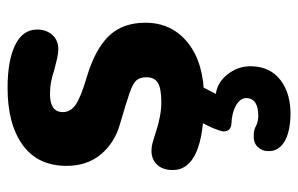

<svg xmlns="http://www.w3.org/2000/svg" viewBox="-160 -391 787 507"><g transform="rotate(-90 233.5 -137.5)"><path d="M226 8Q38 8 38 -75Q38 -101 52 -116Q66 -131 89 -131Q99 -131 108.5 -128.5Q118 -126 146 -117Q158 -113 178 -109Q198 -105 217 -105Q253 -105 268 -114Q283 -123 283 -144Q283 -161 275 -170.5Q267 -180 241 -189Q215 -198 160 -214Q110 -228 79.5 -264.5Q49 -301 49 -355Q49 -431 104 -471Q159 -511 255 -511Q327 -511 368 -491Q409 -471 409 -433Q409 -409 395 -393Q381 -377 357 -377Q347 -377 333.5 -380Q320 -383 301 -388Q287 -393 271.5 -396Q256 -399 239 -399Q191 -399 191 -365Q191 -345 210 -331.5Q229 -318 283 -302Q357 -280 392 -243.5Q427 -207 427 -147Q427 -77 373.5 -34.5Q320 8 226 8ZM178 236Q134 234 110.5 218.5Q87 203 88 177Q88 161 99 149.5Q110 138 129 139Q144 139 153.5 144.5Q163 150 178 151Q226 152 228 121Q229 104 209 92.5Q189 81 159 80Q140 78 140 59Q141 50 148.5 32Q156 14 168 -6.5Q180 -27 192 -43L278 -36L239 39Q270 43 291.5 71Q313 99 312 133Q311 183 274.5 210.5Q238 238 178 236Z"/></g></svg>

Font: Madimi One
Style: Regular
Weight: 400
Designer: Taurai Valerie Mtake, Mirko Velimirovic
Foundry: TaVaTake
Version: Version 1.000; ttfautohint (v1.8.4.7-5d5b)